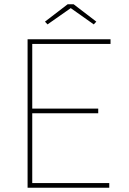

<svg xmlns="http://www.w3.org/2000/svg" viewBox="-20 -885 606 905"><path d="M110 0V-700H501V-678H132V-22H495V0ZM123 -351V-373H443V-351ZM204 -770 192 -783 299 -865H327L434 -783L422 -770L306 -852H321Z"/></svg>

Font: Lexend Deca Thin
Style: Regular
Weight: 250
Designer: Bonnie Shaver-Troup, Thomas Jockin
Foundry: Lexend
Version: Version 1.007